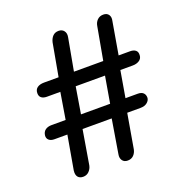

<svg xmlns="http://www.w3.org/2000/svg" viewBox="-138 -909 995 1034"><g transform="rotate(-20 359.5 -392.0)"><path d="M633 -549Q653 -549 664.5 -539.5Q676 -530 674 -510Q673 -492 657.5 -482Q642 -472 620 -472H549L523 -320H593Q614 -320 624.5 -310Q635 -300 635 -283Q635 -268 620.5 -255.5Q606 -243 580 -243H505L471 -46Q467 -26 454 -13Q441 0 420 0Q400 0 390 -14Q380 -28 384 -49L416 -243H249L216 -46Q212 -27 198.5 -13.5Q185 0 165 0Q145 0 135 -12.5Q125 -25 128 -49L162 -243H88Q68 -243 57 -252.5Q46 -262 47 -278Q49 -299 63 -309.5Q77 -320 100 -320H180L205 -472H128Q109 -472 97.5 -480.5Q86 -489 86 -507Q86 -528 100.5 -538.5Q115 -549 140 -549H223L257 -737Q262 -758 274.5 -771Q287 -784 308 -784Q328 -784 338.5 -770Q349 -756 345 -735L311 -549H479L513 -737Q516 -757 529.5 -770.5Q543 -784 564 -784Q585 -784 594.5 -770Q604 -756 599 -735L567 -549ZM435 -320 461 -472H293L268 -320Z"/></g></svg>

Font: Comfortaa SemiBold
Style: Regular
Weight: 600
Designer: Johan Aakerlund
Foundry: Johan Aakerlund
Version: Version 3.104; ttfautohint (v1.8.1.43-b0c9)